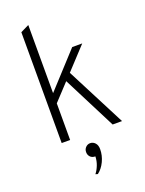

<svg xmlns="http://www.w3.org/2000/svg" viewBox="-176 -805 858 1133"><g transform="rotate(-20 253.5 -238.5)"><path d="M417 0 247 -334 150 -230V0H97V-696L150 -722V-294L349 -511H412L284 -373L476 0ZM257 142Q237 142 225.5 130Q214 118 214 100Q214 82 226 70Q238 58 254 58Q272 58 285 72Q298 86 298 111Q298 151 280.5 187.5Q263 224 235 245L221 241Q236 222 246 196.5Q256 171 257 142Z"/></g></svg>

Font: Overpass ExtraLight
Style: Regular
Weight: 200
Designer: Delve Withrington, Thomas Jockin
Foundry: Delve Fonts
Version: Version 3.000;DELV;Overpass